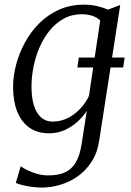

<svg xmlns="http://www.w3.org/2000/svg" viewBox="-20 -576 574 844"><path d="M320 -279.5 326.5 -323H528L521.5 -279.5ZM416.5 39.5Q408.5 95 383 134.5Q357.5 174 321.5 199.2Q285.5 224.5 244.5 236.5Q203.5 248.5 164 248.5Q143.5 248.5 121.2 245.5Q99 242.5 80 238Q61 233.5 49.5 228L71 155Q83.5 164 102.8 173.2Q122 182.5 145.2 188.8Q168.5 195 192.5 195Q235.5 195 265 182Q294.5 169 312.8 138.5Q331 108 339 56L361.5 -88.5Q345.5 -64 320.8 -41.2Q296 -18.5 264.2 -4.2Q232.5 10 196.5 10Q143.5 10 108.2 -15.5Q73 -41 55.2 -86.8Q37.5 -132.5 37.5 -193.5Q37.5 -241 50.8 -291.5Q64 -342 89.5 -389Q115 -436 152.8 -473.8Q190.5 -511.5 239.8 -533.5Q289 -555.5 349.5 -555.5Q380 -555.5 407 -549.2Q434 -543 454 -533.5L508.5 -554ZM420.5 -486Q406 -500 385 -506.8Q364 -513.5 340 -513.5Q295 -513.5 259.2 -493.5Q223.5 -473.5 197 -440.2Q170.5 -407 153 -365.8Q135.5 -324.5 127 -280.8Q118.5 -237 118.5 -197Q118.5 -159.5 124.5 -130.5Q130.5 -101.5 142.8 -81.5Q155 -61.5 172.2 -51.5Q189.5 -41.5 211.5 -41.5Q247.5 -41.5 278.8 -57.5Q310 -73.5 334 -99.5Q358 -125.5 371 -154.5Z"/></svg>

Font: Merriweather 48pt Light
Style: Italic
Weight: 300
Italic angle: -7.8°
Version: Version 2.101